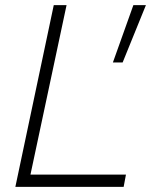

<svg xmlns="http://www.w3.org/2000/svg" viewBox="-20 -730 601 750"><path d="M40 0H463L472 -48H99L240 -710H190ZM421 -486H459L550 -710H501Z"/></svg>

Font: Geist ExtraLight
Style: Italic
Weight: 200
Italic angle: -12°
Designer: Basement.studio, Andrés Briganti, Mateo Zaragoza
Foundry: Basement.studio, Vercel, Andrés Briganti, Guido Ferreyra, Mateo Zaragoza
Version: Version 1.500